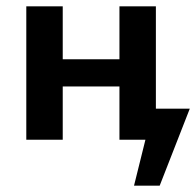

<svg xmlns="http://www.w3.org/2000/svg" viewBox="-20 -441 619 606"><path d="M579 -98 484 145H403L439 0H357V-168H178V0H63V-421H178V-254H357V-421H472V-98Z"/></svg>

Font: Ysabeau Infant
Style: Bold
Weight: 700
Designer: Christian Thalmann (Catharsis Fonts)
Version: Version 0.003